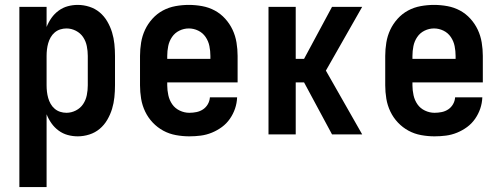

<svg xmlns="http://www.w3.org/2000/svg" viewBox="-20 -548 2040 783"><path d="M59 215V-520H170V-438Q178 -458 190 -475Q202 -492 219 -504.5Q236 -517 256 -522.5Q276 -528 297 -528Q321 -528 344.5 -520.5Q368 -513 386.5 -497.5Q405 -482 417.5 -460.5Q430 -439 437 -416Q444 -393 446.5 -368.5Q449 -344 449 -320V-200Q449 -176 446.5 -151.5Q444 -127 437 -104Q430 -81 417.5 -59.5Q405 -38 386.5 -22.5Q368 -7 344.5 0.5Q321 8 297 8Q276 8 256 2.5Q236 -3 219 -15.5Q202 -28 190 -45Q178 -62 170 -82V215ZM251 -88Q271 -88 289.5 -97.5Q308 -107 319 -123.5Q330 -140 334 -160Q338 -180 338 -200V-320Q338 -340 334 -360Q330 -380 319 -396.5Q308 -413 289.5 -422.5Q271 -432 251 -432Q238 -432 225.5 -428Q213 -424 203 -415.5Q193 -407 186.5 -395.5Q180 -384 176.5 -371.5Q173 -359 171.5 -346Q170 -333 170 -320V-200Q170 -187 171.5 -174Q173 -161 176.5 -148.5Q180 -136 186.5 -124.5Q193 -113 203 -104.5Q213 -96 225.5 -92Q238 -88 251 -88Z M752 8Q725 8 697.5 3Q670 -2 646 -15Q622 -28 603 -48Q584 -68 572 -93Q560 -118 555.5 -145.5Q551 -173 551 -200V-320Q551 -347 555.5 -374.5Q560 -402 571.5 -426.5Q583 -451 601.5 -471.5Q620 -492 644 -505Q668 -518 695.5 -523Q723 -528 750 -528Q777 -528 804.5 -523Q832 -518 856 -505Q880 -492 898.5 -471.5Q917 -451 928.5 -426.5Q940 -402 944.5 -374.5Q949 -347 949 -320V-212H662V-200Q662 -180 666.5 -159.5Q671 -139 682.5 -122.5Q694 -106 713 -97Q732 -88 752 -88Q767 -88 781.5 -91Q796 -94 808 -102Q820 -110 827.5 -123Q835 -136 836 -151H947Q946 -127 938.5 -105Q931 -83 917.5 -63.5Q904 -44 885 -30Q866 -16 844 -7Q822 2 799 5Q776 8 752 8ZM662 -308H838V-320Q838 -340 834 -360Q830 -380 818.5 -397Q807 -414 788.5 -423Q770 -432 750 -432Q730 -432 711.5 -423Q693 -414 681.5 -397Q670 -380 666 -360Q662 -340 662 -320Z M1075 0V-520H1186V-308H1220L1334 -520H1457L1309 -260L1457 0H1334L1220 -212H1186V0Z M1752 8Q1725 8 1697.5 3Q1670 -2 1646 -15Q1622 -28 1603 -48Q1584 -68 1572 -93Q1560 -118 1555.5 -145.5Q1551 -173 1551 -200V-320Q1551 -347 1555.5 -374.5Q1560 -402 1571.5 -426.5Q1583 -451 1601.5 -471.5Q1620 -492 1644 -505Q1668 -518 1695.5 -523Q1723 -528 1750 -528Q1777 -528 1804.5 -523Q1832 -518 1856 -505Q1880 -492 1898.5 -471.5Q1917 -451 1928.5 -426.5Q1940 -402 1944.5 -374.5Q1949 -347 1949 -320V-212H1662V-200Q1662 -180 1666.5 -159.5Q1671 -139 1682.5 -122.5Q1694 -106 1713 -97Q1732 -88 1752 -88Q1767 -88 1781.5 -91Q1796 -94 1808 -102Q1820 -110 1827.5 -123Q1835 -136 1836 -151H1947Q1946 -127 1938.5 -105Q1931 -83 1917.5 -63.5Q1904 -44 1885 -30Q1866 -16 1844 -7Q1822 2 1799 5Q1776 8 1752 8ZM1662 -308H1838V-320Q1838 -340 1834 -360Q1830 -380 1818.5 -397Q1807 -414 1788.5 -423Q1770 -432 1750 -432Q1730 -432 1711.5 -423Q1693 -414 1681.5 -397Q1670 -380 1666 -360Q1662 -340 1662 -320Z"/></svg>

Font: Iosevka SS18
Style: Bold
Weight: 700
Monospace: yes
Designer: Belleve Invis
Foundry: Belleve Invis
Version: Version 25.1.1; ttfautohint (v1.8.4)